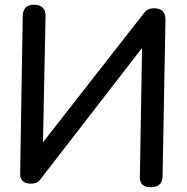

<svg xmlns="http://www.w3.org/2000/svg" viewBox="-20 -787 788 809"><path d="M578.6 -585 569.3 -40.5Q568.8 1 613.3 2Q664.1 2 665 -43.5L677.2 -703.1Q678.2 -753.9 625.5 -752Q601.1 -751 589.4 -735.4L161.1 -187.5L171.9 -718.3Q172.9 -768.1 120.6 -767.1Q76.2 -766.1 75.7 -717.3L64.9 -55.7Q64.5 -14.2 107.9 -13.2Q135.7 -12.7 147 -27.3Z"/></svg>

Font: Comic Relief
Style: Regular
Weight: 400
Designer: Jeff Davis
Foundry: Loudifier
Version: Version 1.0